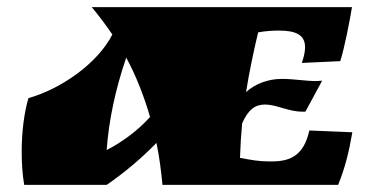

<svg xmlns="http://www.w3.org/2000/svg" viewBox="-20 -520 1067 540"><path d="M238 -500C259 -475 278 -449 296 -423C256 -344 155 -271 60 -244C48 -204 41 -149 41 -93C41 -61 43 -30 48 0H280C331 -35 378 -75 420 -118C428 -80 433 -41 437 0H931C950 -47 961 -90 971 -148L850 -153C835 -85 799 -66 745 -66H736C710 -66 686 -70 655 -76C656 -108 658 -141 661 -173C679 -214 699 -226 726 -226C757 -226 792 -206 829 -206H839L886 -293C880 -293 875 -292 869 -292C839 -292 806 -298 777 -298H771C736 -298 698 -285 672 -261C681 -318 693 -374 706 -429C728 -433 748 -434 765 -434C812 -434 838 -422 838 -387C838 -375 835 -361 829 -343L937 -348C949 -386 963 -458 970 -500ZM402 -191C368 -153 323 -120 280 -98C286 -181 304 -267 335 -358C363 -306 385 -250 402 -191Z"/></svg>

Font: Ruslan Display
Style: Regular
Weight: 400
Designer: Denis Masharov, Vladimir Rabdu
Foundry: Denis Masharov, Vladimir Rabdu
Version: Version 1.001